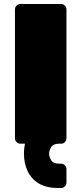

<svg xmlns="http://www.w3.org/2000/svg" viewBox="-20 -720 408 962"><path d="M272 222Q212 222 174 199Q136 176 118 136.5Q100 97 100 50Q100 36 101.5 24Q103 12 105 0H82Q71 0 63 -8Q55 -16 55 -27V-673Q55 -684 63 -692Q71 -700 82 -700H286Q297 -700 305 -692Q313 -684 313 -673V-27Q313 -16 305 -8Q297 0 286 0H276Q247 0 236.5 17Q226 34 226 50Q226 66 236.5 83Q247 100 276 100H286Q297 100 305 108Q313 116 313 127V195Q313 206 305 214Q297 222 286 222Z"/></svg>

Font: Rubik Black
Style: Regular
Weight: 900
Designer: Hubert and Fischer
Foundry: Hubert and Fischer
Version: Version 2.300;gftools[0.9.30]